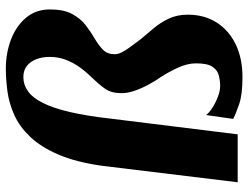

<svg xmlns="http://www.w3.org/2000/svg" viewBox="-114 -700 830 641"><g transform="rotate(-90 300.5 -379.0)"><path d="M68 -453Q80.5 -541 105.8 -599.2Q131 -657.5 164.8 -692.8Q198.5 -728 237 -745.5Q275.5 -763 315.5 -768.5Q355.5 -774 392.5 -774Q444 -774 489 -757Q534 -740 562 -707Q590 -674 590 -626.5Q590 -581 575 -553Q560 -525 537.8 -507.8Q515.5 -490.5 493 -477.5Q470.5 -464.5 455.5 -449.8Q440.5 -435 440.5 -411Q440.5 -400 446 -388.5Q451.5 -377 462.5 -361.8Q473.5 -346.5 490 -324.5Q506.5 -304.5 525.8 -282Q545 -259.5 558.8 -231.2Q572.5 -203 572.5 -166.5Q572.5 -111.5 546.5 -70.5Q520.5 -29.5 473.8 -6.8Q427 16 364.5 16Q306 16 274 5Q242 -6 224.5 -15L237.5 -105.5Q244 -96 261.2 -84.8Q278.5 -73.5 299.2 -65.8Q320 -58 337.5 -58.5Q354.5 -59 371.2 -63.5Q388 -68 399 -84.8Q410 -101.5 410 -139Q410 -168.5 395 -200.5Q380 -232.5 365 -255.5Q352.5 -273 340 -295.8Q327.5 -318.5 319 -342.5Q310.5 -366.5 310.5 -387.5Q310.5 -422.5 325.5 -443.2Q340.5 -464 363.5 -488Q383.5 -508 398.8 -530Q414 -552 422.8 -576.2Q431.5 -600.5 431.5 -628Q431.5 -652 424 -671.8Q416.5 -691.5 401.8 -703.5Q387 -715.5 364 -715.5Q338.5 -715.5 316.8 -700Q295 -684.5 277.8 -650.2Q260.5 -616 247.5 -560.2Q234.5 -504.5 225.5 -424.5L173 0H13Z"/></g></svg>

Font: Merriweather Light 18pt Black
Style: Italic
Weight: 900
Italic angle: -7.8°
Version: Version 2.101